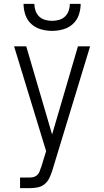

<svg xmlns="http://www.w3.org/2000/svg" viewBox="-20 -975 540 995"><path d="M84 0V-55H135Q145 -55 155.5 -58Q166 -61 173.5 -68.5Q181 -76 185 -86Q189 -96 192 -106L193 -107L219 -192L53 -735H116L250 -278L384 -735H447L251 -91Q245 -72 236 -53Q227 -34 211.5 -21Q196 -8 175.5 -4Q155 0 135 0ZM250 -815Q221 -815 192.5 -823Q164 -831 142.5 -850.5Q121 -870 111.5 -898Q102 -926 102 -955H158Q158 -937 164 -919.5Q170 -902 183 -889.5Q196 -877 214 -872Q232 -867 250 -867Q268 -867 286 -872Q304 -877 317 -889.5Q330 -902 336 -919.5Q342 -937 342 -955H398Q398 -926 388.5 -898Q379 -870 357.5 -850.5Q336 -831 307.5 -823Q279 -815 250 -815Z"/></svg>

Font: Iosevka Fixed SS04 Light
Style: Regular
Weight: 300
Monospace: yes
Designer: Belleve Invis
Foundry: Belleve Invis
Version: Version 32.5.0